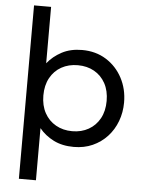

<svg xmlns="http://www.w3.org/2000/svg" viewBox="-61 -768 762 1026"><g transform="rotate(5 320.0 -255.0)"><path d="M79.5 210V-720H171V-417.5Q202 -456 248.2 -480.5Q294.5 -505 356.5 -505Q430 -505 485.8 -470Q541.5 -435 572.8 -376Q604 -317 604 -245Q604 -191.5 586.2 -144.2Q568.5 -97 535.5 -61.2Q502.5 -25.5 457.2 -5.2Q412 15 356.5 15Q294.5 15 248.2 -8.2Q202 -31.5 171 -69.5V210ZM341 -68Q390.5 -68 428.8 -89.8Q467 -111.5 488.8 -151.2Q510.5 -191 510.5 -245Q510.5 -299.5 488.8 -339.2Q467 -379 428.8 -400.5Q390.5 -422 341 -422Q291.5 -422 253 -400.5Q214.5 -379 192.8 -339.2Q171 -299.5 171 -245Q171 -191 192.8 -151.2Q214.5 -111.5 253 -89.8Q291.5 -68 341 -68Z"/></g></svg>

Font: Geologica Cursive Light
Style: Regular
Weight: 300
Designer: Sindre Bremnes, Frode Helland
Foundry: Monokrom Skriftforlag AS
Version: Version 1.010;gftools[0.9.28]